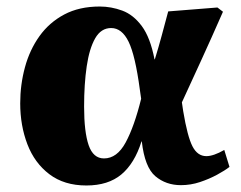

<svg xmlns="http://www.w3.org/2000/svg" viewBox="-20 -554 740 589"><path d="M245 15Q177 15 131.5 -19.5Q86 -54 64 -111.5Q42 -169 42 -237Q42 -294 56.5 -347.5Q71 -401 101 -443Q131 -485 177 -509.5Q223 -534 286 -534Q321 -534 355 -521.5Q389 -509 415 -474Q441 -439 454 -372H455Q467 -411 476 -444.5Q485 -478 496 -519L647 -531L664 -518Q628 -436 597.5 -369.5Q567 -303 538 -240L542 -213Q555 -135 570.5 -105Q586 -75 613 -75Q635 -75 668 -94L684 -42Q670 -31 646 -18Q622 -5 593.5 4.5Q565 14 535 14Q489 14 456.5 -13.5Q424 -41 415 -120H414Q393 -53 352.5 -19Q312 15 245 15ZM299 -68Q339 -68 365.5 -117Q392 -166 413 -251L409 -279Q395 -384 374.5 -426Q354 -468 321 -468Q290 -468 272 -436.5Q254 -405 246 -350.5Q238 -296 238 -227Q238 -149 252 -108.5Q266 -68 299 -68Z"/></svg>

Font: Literata 36pt ExtraBold
Style: Italic
Weight: 800
Italic angle: -2°
Designer: Latin by Veronika Burian and Jose Scaglione. Greek by Irene Vlachou. Cyrillic by Vera Evstafieva
Foundry: TypeTogether
Version: Version 3.002